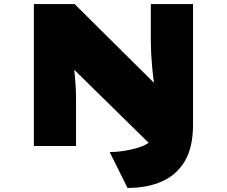

<svg xmlns="http://www.w3.org/2000/svg" viewBox="-20 -720 1119 947"><path d="M609 207 521 30Q554 30 590 24.5Q626 19 657.5 9.5Q689 0 708.5 -12.5Q728 -25 728 -39V-45L732 3L338 -384L345 -390Q346 -377 347.5 -362Q349 -347 350.5 -330.5Q352 -314 353 -297Q354 -280 354.5 -264Q355 -248 355 -234V0H147V-700H348L747 -304L741 -298Q734 -351 730.5 -389Q727 -427 725.5 -457Q724 -487 724 -513.5Q724 -540 724 -570V-700H932V-104Q932 6 892 74Q852 142 779.5 174.5Q707 207 609 207Z"/></svg>

Font: Lexend Tera Black
Style: Regular
Weight: 900
Version: Version 1.007